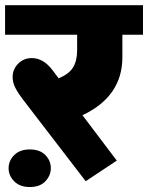

<svg xmlns="http://www.w3.org/2000/svg" viewBox="-35 -674 578 749"><path d="M81.6 55.6Q42.5 55.6 20.5 33.4Q-1.5 11.1 -1.5 -17.7Q-1.5 -46.5 20.2 -68.8Q42 -91 81.4 -91Q120.8 -91 142.1 -69Q163.3 -47 163.3 -18.2Q163.3 10.6 142.1 33.1Q120.8 55.6 81.6 55.6ZM14.2 -373.6Q14.2 -403.4 35.6 -425.4Q57.1 -447.4 89 -447.4Q134 -447.4 169.4 -400.9L193.6 -368.6Q233.6 -384.7 249.7 -410.5Q265.9 -436.3 265.9 -478.3V-538.4H-15.2V-653.7H522.8V-538.4H442.4V-451Q442.4 -297.8 286.7 -224.5L420.6 -47.5L299.3 32.9L58.1 -281.1Q35.9 -309.9 25 -331.1Q14.2 -352.4 14.2 -373.6Z"/></svg>

Font: Khula ExtraBold
Style: Regular
Weight: 800
Designer: Erin McLaughlin, Steve Matteson
Version: Version 1.002;PS 1.0;hotconv 1.0.72;makeotf.lib2.5.5900; ttf